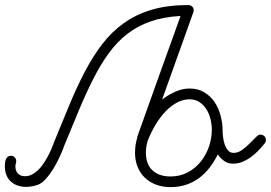

<svg xmlns="http://www.w3.org/2000/svg" viewBox="-86 -746 1094 775"><path d="M568.4 -344.2Q592.8 -362.8 621.3 -375.7Q649.9 -388.7 679.2 -388.7Q713.4 -388.7 738.5 -373.5Q763.7 -358.4 780 -334Q796.4 -309.6 804.4 -279.3Q812.5 -249 812.5 -219.2Q812.5 -209.5 814.2 -194.1Q815.9 -178.7 820.6 -164.3Q825.2 -149.9 834 -139.4Q842.8 -128.9 856.9 -128.9Q874.5 -128.9 890.6 -140.4Q906.7 -151.9 920.7 -165.8Q934.6 -179.7 945.8 -191.2Q957 -202.6 964.4 -202.6Q973.6 -202.6 980.5 -197Q987.3 -191.4 987.3 -181.6Q987.3 -172.4 981.4 -166Q969.7 -151.9 956.1 -137.5Q942.4 -123 926.5 -111.6Q910.6 -100.1 892.8 -92.8Q875 -85.4 855.5 -85.4Q834 -85.4 819.6 -95.7Q805.2 -106 793 -122.6Q778.3 -92.8 759.5 -68.6Q740.7 -44.4 717.3 -27.1Q693.8 -9.8 665 -0.2Q636.2 9.3 602.1 9.3Q570.8 9.3 544.4 -0.5Q518.1 -10.3 499 -28.3Q480 -46.4 469.5 -72.3Q459 -98.1 459 -129.9Q459 -144.5 461.2 -160.2Q463.4 -175.8 468.3 -191.9V-194.3Q497.1 -275.9 519.3 -337.6Q541.5 -399.4 558.3 -446.5Q575.2 -493.7 587.6 -528.1Q600.1 -562.5 609.9 -589.6Q619.6 -616.7 627.2 -638.4Q634.8 -660.2 642.6 -681.6Q573.7 -677.7 521.5 -659.4Q469.2 -641.1 428.2 -609.4Q387.2 -577.6 354.2 -532.7Q321.3 -487.8 292 -430.4Q262.7 -373 233.6 -303.7Q204.6 -234.4 171.4 -153.3V-152.3Q165.5 -136.2 154.5 -112.3Q143.6 -88.4 129.6 -65.4Q115.7 -42.5 99.4 -24.2Q83 -5.9 66.4 0Q43 8.3 19 8.3Q0 8.3 -15.6 2.7Q-31.2 -2.9 -42.7 -13.7Q-54.2 -24.4 -60.3 -39.8Q-66.4 -55.2 -66.4 -74.7Q-66.4 -81.1 -65.7 -88.4Q-64.9 -95.7 -62.5 -102.1Q-60.1 -108.4 -55.2 -112.8Q-50.3 -117.2 -42 -117.2Q-32.7 -117.2 -26.6 -110.8Q-20.5 -104.5 -20.5 -95.2Q-20.5 -89.8 -22.2 -85Q-23.9 -80.1 -23.9 -74.7Q-23.9 -56.6 -13.7 -45.7Q-3.4 -34.7 15.1 -34.7Q29.8 -34.7 42.7 -41.3Q55.7 -47.9 67.1 -58.8Q78.6 -69.8 88.1 -83.7Q97.7 -97.7 105.7 -112.3Q113.8 -127 119.9 -141.1Q126 -155.3 130.4 -166.5V-168Q163.6 -248.5 193.6 -321.3Q223.6 -394 256.1 -456.1Q288.6 -518.1 326.7 -567.9Q364.7 -617.7 414.1 -652.8Q463.4 -688 526.9 -706.8Q590.3 -725.6 673.8 -725.6Q682.6 -725.6 689.2 -720Q695.8 -714.4 695.8 -705.1Q695.8 -700.7 694.3 -696.3ZM769 -222.7Q769 -242.7 763.9 -264.4Q758.8 -286.1 747.8 -304Q736.8 -321.8 719.7 -333.5Q702.6 -345.2 679.2 -345.2Q654.3 -345.2 630.4 -333Q606.4 -320.8 584.7 -298.8Q563 -276.9 544.2 -246.3Q525.4 -215.8 510.3 -178.7Q502.9 -152.8 502.9 -129.9Q502.9 -83 529.5 -58.3Q556.2 -33.7 602.1 -33.7Q640.1 -33.7 670.9 -49.8Q701.7 -65.9 723.4 -92.5Q745.1 -119.1 757.1 -153.1Q769 -187 769 -222.7Z"/></svg>

Font: Helvetia Verbundene
Style: Regular
Weight: 400
Designer: Peter Wiegel, original typeface by Carl Albert Fahrenwaldt 1901
Foundry: Peter Wiegel
Version: Version 2.000